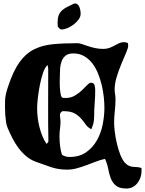

<svg xmlns="http://www.w3.org/2000/svg" viewBox="-20 -970 836 1107"><path d="M695 -727Q707 -727 718 -721L719 -705Q719 -694 707 -666Q695 -638 680 -602Q665 -566 653 -527Q641 -488 641 -455Q641 -441 643.5 -427Q646 -413 646 -399Q646 -364 642 -330.5Q638 -297 638 -262Q638 -241 642 -208.5Q646 -176 654 -142Q662 -108 673.5 -78.5Q685 -49 699 -33Q712 -19 724 -14Q736 -9 747.5 -8Q759 -7 771 -6.5Q783 -6 796 -1V17Q796 35 790 53Q784 71 772.5 85.5Q761 100 745 108.5Q729 117 709 117Q668 117 648 100Q628 83 618.5 57.5Q609 32 603.5 2Q598 -28 585 -54Q558 -48 531 -37.5Q504 -27 477 -17Q450 -7 422.5 0.5Q395 8 367 8Q316 8 273.5 -6.5Q231 -21 185 -38Q155 -49 130.5 -70Q106 -91 86.5 -117Q67 -143 52 -172.5Q37 -202 25 -230Q18 -246 15 -265.5Q12 -285 10.5 -305.5Q9 -326 9 -345.5Q9 -365 9 -383Q9 -406 14.5 -429.5Q20 -453 28 -475Q57 -562 92.5 -611.5Q128 -661 175.5 -685Q223 -709 284.5 -715Q346 -721 427 -721Q437 -721 452 -716Q467 -711 486 -704.5Q505 -698 527.5 -693Q550 -688 576 -688Q596 -688 611.5 -694Q627 -700 640.5 -707.5Q654 -715 667 -721Q680 -727 695 -727ZM325 -529Q325 -521 324.5 -501.5Q324 -482 325.5 -461Q327 -440 330.5 -423.5Q334 -407 343 -406L358 -405Q388 -405 411 -418.5Q434 -432 451.5 -448.5Q469 -465 482 -479Q495 -493 504 -493Q522 -493 525.5 -478Q529 -463 529 -449Q529 -413 526 -376.5Q523 -340 523 -304Q523 -291 522 -281.5Q521 -272 519.5 -263.5Q518 -255 514.5 -246Q511 -237 507 -225Q486 -235 474 -252.5Q462 -270 447 -287Q432 -304 409.5 -316.5Q387 -329 346 -329H340Q331 -324 328 -317.5Q325 -311 325.5 -303Q326 -295 327.5 -286.5Q329 -278 329 -271Q329 -250 326 -228.5Q323 -207 323 -185Q323 -158 326 -131Q329 -104 337 -78Q356 -65 381 -65Q438 -65 476.5 -92Q515 -119 538.5 -160.5Q562 -202 572 -252Q582 -302 582 -349Q582 -376 578.5 -409.5Q575 -443 567 -477.5Q559 -512 545.5 -545.5Q532 -579 512.5 -604.5Q493 -630 465.5 -646Q438 -662 403 -662Q374 -662 358.5 -649.5Q343 -637 335.5 -617.5Q328 -598 326.5 -574.5Q325 -551 325 -529ZM194 -347Q194 -323 197 -295Q200 -267 207 -239Q214 -211 224.5 -185Q235 -159 249 -140L259 -153Q257 -258 257.5 -361Q258 -464 258 -569Q258 -583 254 -595Q239 -582 228 -549.5Q217 -517 209.5 -478.5Q202 -440 198 -403.5Q194 -367 194 -347ZM413 -950Q422 -950 428.5 -943.5Q435 -937 438.5 -927.5Q442 -918 443.5 -908Q445 -898 445 -891Q445 -874 433.5 -858Q422 -842 405 -829Q388 -816 369 -808Q350 -800 335 -800Q328 -800 322.5 -806Q317 -812 313 -817L312 -838Q312 -864 318 -880.5Q324 -897 336 -908.5Q348 -920 364.5 -928.5Q381 -937 402 -947Q406 -950 413 -950Z"/></svg>

Font: CAT Altenglisch
Style: Regular
Weight: 400
Designer: Peter Wiegel
Foundry: Peter Wiegel, CAT Fonts
Version: Version 1.000